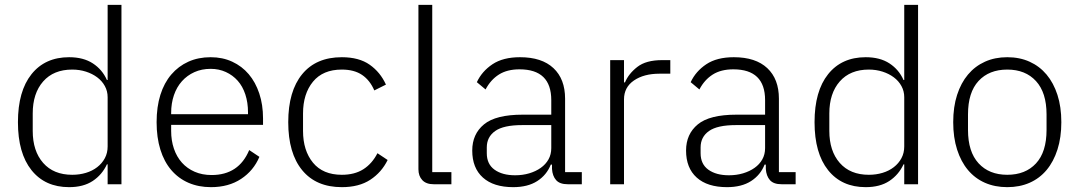

<svg xmlns="http://www.w3.org/2000/svg" viewBox="-20 -760 4450 792"><path d="M424 -82H421Q401 -39 362.5 -13.5Q324 12 265 12Q166 12 110 -58Q54 -128 54 -256Q54 -384 110 -454Q166 -524 265 -524Q324 -524 363 -498.5Q402 -473 421 -430H424V-740H481V0H424ZM278 -39Q308 -39 334.5 -47Q361 -55 381 -70.5Q401 -86 412.5 -107.5Q424 -129 424 -156V-359Q424 -384 412.5 -405Q401 -426 381 -441Q361 -456 334.5 -464.5Q308 -473 278 -473Q201 -473 158 -424Q115 -375 115 -292V-220Q115 -137 158 -88Q201 -39 278 -39Z M850 12Q799 12 757.5 -6Q716 -24 686.5 -58.5Q657 -93 641.5 -143Q626 -193 626 -256Q626 -319 641.5 -368.5Q657 -418 686.5 -452.5Q716 -487 757 -505.5Q798 -524 849 -524Q898 -524 938 -505.5Q978 -487 1006 -454Q1034 -421 1049.5 -374.5Q1065 -328 1065 -272V-245H686V-220Q686 -180 697.5 -146.5Q709 -113 730.5 -89Q752 -65 783 -51.5Q814 -38 853 -38Q965 -38 1008 -141L1050 -113Q1026 -56 974.5 -22Q923 12 850 12ZM849 -476Q812 -476 782 -462.5Q752 -449 730.5 -425Q709 -401 697.5 -367.5Q686 -334 686 -294V-289H1003V-297Q1003 -337 992 -370.5Q981 -404 960.5 -427Q940 -450 911.5 -463Q883 -476 849 -476Z M1390 12Q1284 12 1226.5 -58Q1169 -128 1169 -256Q1169 -384 1226.5 -454Q1284 -524 1390 -524Q1461 -524 1505 -493Q1549 -462 1572 -411L1524 -387Q1506 -429 1473.5 -451Q1441 -473 1390 -473Q1312 -473 1271 -423Q1230 -373 1230 -292V-220Q1230 -139 1271 -89Q1312 -39 1390 -39Q1443 -39 1479 -62Q1515 -85 1537 -128L1579 -100Q1554 -49 1507.5 -18.5Q1461 12 1390 12Z M1769 0Q1738 0 1722 -17Q1706 -34 1706 -62V-740H1763V-50H1842V0Z M2322 0Q2289 0 2274 -17Q2259 -34 2257 -63V-81H2252Q2235 -38 2196 -13Q2157 12 2097 12Q2016 12 1972 -27.5Q1928 -67 1928 -139Q1928 -207 1976.5 -247Q2025 -287 2136 -287H2254V-347Q2254 -474 2123 -474Q2072 -474 2038 -452.5Q2004 -431 1983 -391L1947 -421Q1968 -466 2011.5 -495Q2055 -524 2125 -524Q2215 -524 2263 -479Q2311 -434 2311 -353V-50H2380V0ZM2105 -37Q2136 -37 2163 -45Q2190 -53 2210.5 -67.5Q2231 -82 2242.5 -102.5Q2254 -123 2254 -149V-244H2134Q2057 -244 2022.5 -219.5Q1988 -195 1988 -152V-128Q1988 -83 2020 -60Q2052 -37 2105 -37Z M2497 0V-512H2554V-420H2558Q2573 -456 2609 -484Q2645 -512 2711 -512H2745V-456H2700Q2636 -456 2595 -428Q2554 -400 2554 -350V0Z M3204 0Q3171 0 3156 -17Q3141 -34 3139 -63V-81H3134Q3117 -38 3078 -13Q3039 12 2979 12Q2898 12 2854 -27.5Q2810 -67 2810 -139Q2810 -207 2858.5 -247Q2907 -287 3018 -287H3136V-347Q3136 -474 3005 -474Q2954 -474 2920 -452.5Q2886 -431 2865 -391L2829 -421Q2850 -466 2893.5 -495Q2937 -524 3007 -524Q3097 -524 3145 -479Q3193 -434 3193 -353V-50H3262V0ZM2987 -37Q3018 -37 3045 -45Q3072 -53 3092.5 -67.5Q3113 -82 3124.5 -102.5Q3136 -123 3136 -149V-244H3016Q2939 -244 2904.5 -219.5Q2870 -195 2870 -152V-128Q2870 -83 2902 -60Q2934 -37 2987 -37Z M3710 -82H3707Q3687 -39 3648.5 -13.5Q3610 12 3551 12Q3452 12 3396 -58Q3340 -128 3340 -256Q3340 -384 3396 -454Q3452 -524 3551 -524Q3610 -524 3649 -498.5Q3688 -473 3707 -430H3710V-740H3767V0H3710ZM3564 -39Q3594 -39 3620.5 -47Q3647 -55 3667 -70.5Q3687 -86 3698.5 -107.5Q3710 -129 3710 -156V-359Q3710 -384 3698.5 -405Q3687 -426 3667 -441Q3647 -456 3620.5 -464.5Q3594 -473 3564 -473Q3487 -473 3444 -424Q3401 -375 3401 -292V-220Q3401 -137 3444 -88Q3487 -39 3564 -39Z M4135 12Q4084 12 4043 -6Q4002 -24 3973 -58.5Q3944 -93 3928 -143Q3912 -193 3912 -256Q3912 -319 3928 -368.5Q3944 -418 3973 -452.5Q4002 -487 4043 -505.5Q4084 -524 4135 -524Q4186 -524 4227 -505.5Q4268 -487 4297 -452.5Q4326 -418 4342 -368.5Q4358 -319 4358 -256Q4358 -193 4342 -143Q4326 -93 4297 -58.5Q4268 -24 4227 -6Q4186 12 4135 12ZM4135 -39Q4210 -39 4253.5 -86Q4297 -133 4297 -224V-288Q4297 -378 4253.5 -425.5Q4210 -473 4135 -473Q4060 -473 4016.5 -426Q3973 -379 3973 -288V-224Q3973 -134 4016.5 -86.5Q4060 -39 4135 -39Z"/></svg>

Font: IBM Plex Sans Hebrew Light
Style: Regular
Weight: 300
Designer: Mike Abbink, Paul van der Laan, Pieter van Rosmalen, Yanek Iontef
Foundry: Bold Monday
Version: Version 1.2